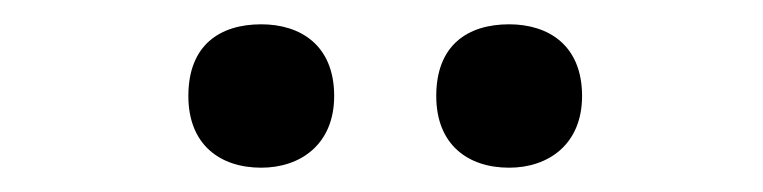

<svg xmlns="http://www.w3.org/2000/svg" viewBox="-20 -763 628 158"><path d="M135 -684C135 -644 161 -625 195 -625C227 -625 255 -644 255 -684C255 -726 227 -743 195 -743C161 -743 135 -726 135 -684ZM339 -684C339 -644 365 -625 399 -625C431 -625 459 -644 459 -684C459 -726 431 -743 399 -743C365 -743 339 -726 339 -684Z"/></svg>

Font: Noto Sans Syriac SemiBold
Style: Regular
Weight: 600
Designer: Patrick Giasson and the Monotype Design Team
Foundry: Monotype Imaging Inc.
Version: Version 3.000